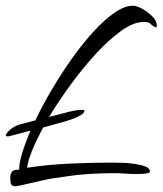

<svg xmlns="http://www.w3.org/2000/svg" viewBox="-20 -636 570 673"><path d="M34 17Q18 17 17 2Q17 -2 16.5 -5.5Q16 -9 16 -12Q16 -26 22 -34Q28 -42 47 -41Q47 -64 58 -100Q69 -136 87 -178L14 -159Q11 -158 6 -158Q-3 -158 2.5 -167Q8 -176 21.5 -186Q35 -196 50 -200Q66 -204 75.5 -206.5Q85 -209 104 -214Q129 -267 162.5 -323.5Q196 -380 233 -432Q270 -484 308 -525.5Q346 -567 381.5 -591.5Q417 -616 446 -616Q459 -616 478 -605.5Q497 -595 512.5 -580Q528 -565 529 -551Q529 -550 529.5 -549.5Q530 -549 530 -547Q530 -540 525 -540Q512 -547 507 -553Q502 -559 483 -559Q449 -559 406.5 -529Q364 -499 318.5 -450Q273 -401 230 -342.5Q187 -284 152 -226L210 -241Q219 -244 237 -247.5Q255 -251 266 -251Q276 -251 276 -247Q276 -240 261.5 -231.5Q247 -223 226 -216Q205 -209 185 -204L131 -189Q108 -146 93 -109.5Q78 -73 75 -48Q148 -59 223 -62.5Q298 -66 372 -66Q384 -66 405.5 -65.5Q427 -65 449.5 -62Q472 -59 488.5 -53Q505 -47 506 -35Q506 -30 492.5 -28Q479 -26 461 -26Q439 -26 418 -27.5Q397 -29 393 -29Q355 -29 327.5 -28Q300 -27 276 -25Q252 -23 225 -19.5Q198 -16 160 -10Q152 -9 132.5 -4.5Q113 0 91.5 5Q70 10 53.5 13.5Q37 17 34 17Z"/></svg>

Font: Hurricane
Style: Regular
Weight: 400
Designer: Robert E. Leuschke
Foundry: Robert E. Leuschke
Version: Version 1.010; ttfautohint (v1.8.3)